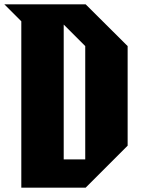

<svg xmlns="http://www.w3.org/2000/svg" viewBox="-34 -774 648 883"><path d="M358 -41H259V-661L358 -562ZM64 -676V89H360L553 -104V-562L360 -754H-14Z"/></svg>

Font: Kidora Gothic
Style: Regular
Weight: 400
Version: Version 001.018